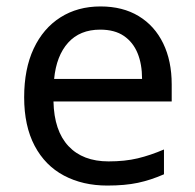

<svg xmlns="http://www.w3.org/2000/svg" viewBox="-20 -566 604 596"><path d="M292 -546Q361 -546 410.5 -516Q460 -486 486.5 -431.5Q513 -377 513 -304V-251H146Q148 -160 192.5 -112.5Q237 -65 317 -65Q368 -65 407.5 -74.5Q447 -84 489 -102V-25Q448 -7 408 1.5Q368 10 313 10Q237 10 178.5 -21Q120 -52 87.5 -113.5Q55 -175 55 -264Q55 -352 84.5 -415Q114 -478 167.5 -512Q221 -546 292 -546ZM291 -474Q228 -474 191.5 -433.5Q155 -393 148 -321H421Q421 -367 407 -401Q393 -435 364.5 -454.5Q336 -474 291 -474Z"/></svg>

Font: utamil15
Style: Book
Weight: 400
Designer: Jelle Bosma - Monotype Design Team
Foundry: Monotype Imaging Inc.
Version: Version 2.003